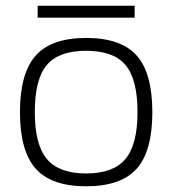

<svg xmlns="http://www.w3.org/2000/svg" viewBox="-20 -643 604 673"><path d="M105 -448Q160 -510 282 -510Q404 -510 459 -448.5Q514 -387 514 -250Q514 -113 459 -51.5Q404 10 282 10Q160 10 105 -52Q50 -114 50 -250Q50 -386 105 -448ZM102 -250Q102 -136 144.5 -85.5Q187 -35 282 -35Q377 -35 419.5 -85.5Q462 -136 462 -250Q462 -365 420 -415Q378 -465 282 -465Q186 -465 144 -415Q102 -365 102 -250ZM112 -623H452V-581H112Z"/></svg>

Font: Fivo Sans Light
Style: Regular
Weight: 300
Designer: Alexander Slobzheninov
Foundry: Alexander Slobzheninov
Version: 1.0